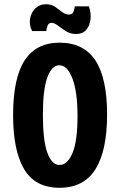

<svg xmlns="http://www.w3.org/2000/svg" viewBox="-20 -875 569 909"><path d="M262 14Q146 14 94 -74.5Q42 -163 42 -329Q42 -506 97 -589.5Q152 -673 262 -673Q376 -673 431.5 -589Q487 -505 487 -333Q487 -162 432 -74Q377 14 262 14ZM262 -94Q300 -94 323.5 -151Q347 -208 347 -325Q347 -440 323 -503Q299 -566 261 -566Q225 -566 204 -508Q183 -450 183 -332Q183 -211 204 -152.5Q225 -94 262 -94ZM340 -714Q313 -714 292 -727.5Q271 -741 254 -754Q237 -767 224 -767Q210 -767 205 -753Q200 -739 199 -728H132Q117 -758 122.5 -787.5Q128 -817 148 -836Q168 -855 198 -855Q223 -855 241 -842.5Q259 -830 274.5 -818Q290 -806 306 -806Q322 -806 327.5 -819Q333 -832 334 -845H401Q412 -813 408.5 -783Q405 -753 388 -733.5Q371 -714 340 -714Z"/></svg>

Font: Bricolage Grotesque 12pt Condensed Bricolage Grotesque 10pt Condensed Regular
Style: Bold
Weight: 700
Width: 3
Designer: Mathieu Triay
Foundry: Atelier Triay
Version: Version 1.001; ttfautohint (v1.8.4.7-5d5b);gftools[0.9.33.de